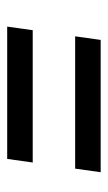

<svg xmlns="http://www.w3.org/2000/svg" viewBox="97 -598 300 534"><g transform="rotate(90 247.0 -331.0)"><path d="M91 -461H459L449 -390H81ZM64 -272H432L422 -201H54Z"/></g></svg>

Font: FiraGO Book
Style: Italic
Weight: 350
Italic angle: -8°
Designer: bBox Type GmbH
Foundry: bBox Type GmbH
Version: Version 1.001